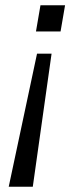

<svg xmlns="http://www.w3.org/2000/svg" viewBox="-20 -546 306 726"><path d="M13 160 120 -343H175L104 160ZM116 -427 133 -526H226L209 -427Z"/></svg>

Font: Archivo SemiExpanded Light
Style: Italic
Weight: 300
Width: 6
Italic angle: -10°
Designer: Hector Gatti
Foundry: Omnibus-Type
Version: Version 2.001